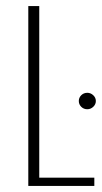

<svg xmlns="http://www.w3.org/2000/svg" viewBox="-20 -611 336 631"><path d="M73 0V-591H109V-27H290V0ZM267 -252Q255 -252 247 -260Q239 -268 239 -279Q239 -290 247 -298Q255 -306 267 -306Q278 -306 286.5 -298Q295 -290 295 -279Q295 -268 286.5 -260Q278 -252 267 -252Z"/></svg>

Font: Alumni Sans ExtraLight
Style: Regular
Weight: 250
Version: Version 1.018